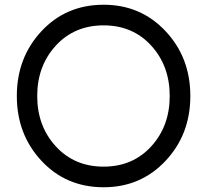

<svg xmlns="http://www.w3.org/2000/svg" viewBox="-20 -780 874 810"><path d="M417 10C521.7 10 608.8 -27.2 678.5 -101.5C748.2 -175.8 783 -267 783 -375C783 -483 748.2 -574.2 678.5 -648.5C608.8 -722.8 521.7 -760 417 -760C311.7 -760 224.3 -722.8 155 -648.5C85.7 -574.2 51 -483 51 -375C51 -267 85.7 -175.8 155 -101.5C224.3 -27.2 311.7 10 417 10ZM417 -77C335 -77 267.8 -105.5 215.5 -162.5C163.2 -219.5 137 -290.3 137 -375C137 -459.7 163.2 -530.5 215.5 -587.5C267.8 -644.5 335 -673 417 -673C499 -673 566 -644.5 618 -587.5C670 -530.5 696 -459.7 696 -375C696 -290.3 670 -219.5 618 -162.5C566 -105.5 499 -77 417 -77Z"/></svg>

Font: Orkney
Style: Regular
Weight: 400
Designer: Samuel Oakes and Alfredo Marco Pradil
Foundry: Alfredo Marco Pradil
Version: 1.0; ttfautohint (v1.5)